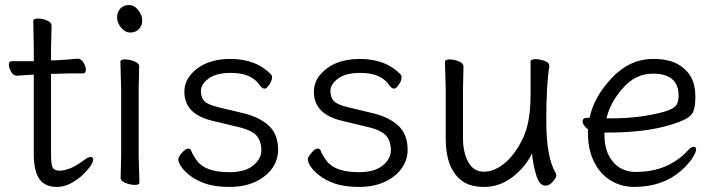

<svg xmlns="http://www.w3.org/2000/svg" viewBox="-20 -718 2816 756"><path d="M183 -617 181 -528V-480L209 -481Q245 -483 285 -487H286Q299 -487 308.5 -472Q318 -457 318 -443Q318 -429 307 -429H268Q240 -429 220 -428L181 -427V-108Q181 -68 188 -57Q195 -46 214 -46Q256 -46 310 -87Q327 -100 337 -100Q347 -100 347 -90Q347 -69 302 -26Q252 18 204 18Q156 18 134.5 -14Q113 -46 113 -110V-424H108Q107 -424 47 -420H46Q33 -420 24 -435Q15 -450 15 -463.5Q15 -477 26 -477H113V-528L111 -635Q111 -645 129 -645Q147 -645 165 -637.5Q183 -630 183 -617Z M455 -17 457 -105V-368L454 -475Q454 -484 472 -484Q490 -484 509 -476.5Q528 -469 528 -457L526 -368V-105L529 1Q529 10 511.5 10Q494 10 474.5 2.5Q455 -5 455 -17ZM487.5 -698Q509 -698 524.5 -678Q540 -658 540 -637.5Q540 -617 527 -603.5Q514 -590 493 -590Q472 -590 456.5 -609.5Q441 -629 441 -649.5Q441 -670 453.5 -684Q466 -698 487.5 -698Z M818 -242Q706 -268 706 -356Q706 -395 731 -424Q784 -486 887 -486Q990 -486 1049 -423Q1051 -421 1051 -411Q1051 -401 1040.5 -385Q1030 -369 1021.5 -369Q1013 -369 1003 -382Q971 -431 889 -431Q831 -431 801 -408.5Q771 -386 771 -360Q771 -334 784.5 -320Q798 -306 839 -296L935 -273Q1000 -258 1037.5 -224Q1075 -190 1075 -128Q1075 -88 1051.5 -55Q1028 -22 985 -2Q942 18 883.5 18Q825 18 786.5 4Q748 -10 725 -29Q702 -48 692 -64Q682 -80 682 -90Q682 -100 696.5 -116.5Q711 -133 720 -133Q729 -133 732 -126Q740 -106 755 -86Q788 -40 883 -40Q944 -40 976.5 -66Q1009 -92 1009 -126.5Q1009 -161 991 -183Q973 -205 918 -218Z M1328 -242Q1216 -268 1216 -356Q1216 -395 1241 -424Q1294 -486 1397 -486Q1500 -486 1559 -423Q1561 -421 1561 -411Q1561 -401 1550.5 -385Q1540 -369 1531.5 -369Q1523 -369 1513 -382Q1481 -431 1399 -431Q1341 -431 1311 -408.5Q1281 -386 1281 -360Q1281 -334 1294.5 -320Q1308 -306 1349 -296L1445 -273Q1510 -258 1547.5 -224Q1585 -190 1585 -128Q1585 -88 1561.5 -55Q1538 -22 1495 -2Q1452 18 1393.5 18Q1335 18 1296.5 4Q1258 -10 1235 -29Q1212 -48 1202 -64Q1192 -80 1192 -90Q1192 -100 1206.5 -116.5Q1221 -133 1230 -133Q1239 -133 1242 -126Q1250 -106 1265 -86Q1298 -40 1393 -40Q1454 -40 1486.5 -66Q1519 -92 1519 -126.5Q1519 -161 1501 -183Q1483 -205 1428 -218Z M1805 -456 1803 -368V-175Q1803 -117 1824 -79.5Q1845 -42 1885.5 -42Q1926 -42 1966.5 -75Q2007 -108 2038 -171.5Q2069 -235 2069 -342V-475Q2069 -485 2088 -485Q2107 -485 2125 -478Q2143 -471 2143 -459V-457Q2131 -385 2131 -241Q2131 -97 2169 -35Q2170 -33 2170 -25.5Q2170 -18 2156.5 -2.5Q2143 13 2128 13Q2103 13 2090.5 -31Q2078 -75 2075 -114Q2048 -59 1997.5 -20.5Q1947 18 1887 18Q1827 18 1795 -9Q1735 -58 1735 -171V-368L1732 -474Q1732 -484 1750 -484Q1768 -484 1786.5 -476.5Q1805 -469 1805 -456Z M2388 -252Q2500 -252 2595 -278Q2631 -289 2641.5 -302Q2652 -315 2652 -341Q2652 -428 2551 -428Q2482 -428 2432 -370.5Q2382 -313 2368 -252ZM2293 -254 2302 -255Q2317 -334 2388 -410Q2459 -486 2552 -486Q2614 -486 2651 -464Q2718 -425 2718 -340Q2718 -306 2712.5 -286Q2707 -266 2687 -253.5Q2667 -241 2622 -227Q2522 -196 2373 -196H2360V-186Q2360 -121 2393.5 -81Q2427 -41 2484 -41Q2610 -41 2688 -125Q2701 -140 2711 -140Q2721 -140 2721 -129.5Q2721 -119 2706.5 -96Q2692 -73 2662 -46Q2589 18 2477 18Q2426 18 2384.5 -7.5Q2343 -33 2319 -81Q2295 -129 2295 -195V-209Q2274 -225 2274 -241Q2274 -254 2293 -254Z"/></svg>

Font: LXGW WenKai
Style: Regular
Weight: 400
Designer: LXGW / Fontworks Inc.
Foundry: LXGW / Fontworks Inc.
Version: Version 1.520; June 14, 2025